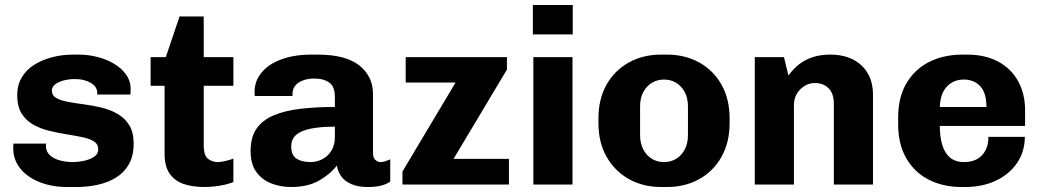

<svg xmlns="http://www.w3.org/2000/svg" viewBox="-20 -740 4172 770"><path d="M249 10Q203 10 164 -1Q125 -12 95.5 -32.5Q66 -53 49.5 -81.5Q33 -110 33 -145Q33 -150 33 -154Q33 -158 34 -164H165Q164 -162 164 -160Q164 -158 164 -156Q164 -132 180 -117.5Q196 -103 221 -96.5Q246 -90 273 -90Q293 -90 316.5 -95Q340 -100 357 -111Q374 -122 374 -141Q374 -162 356.5 -173Q339 -184 310 -190Q281 -196 246.5 -201.5Q212 -207 177 -215.5Q142 -224 113 -240.5Q84 -257 66.5 -285Q49 -313 49 -358Q49 -399 67.5 -430Q86 -461 118.5 -481Q151 -501 191 -511Q231 -521 273 -521H296Q334 -521 371 -511.5Q408 -502 438 -484Q468 -466 486 -440.5Q504 -415 504 -384Q504 -378 503.5 -371.5Q503 -365 503 -361H370V-369Q370 -379 364 -389Q358 -399 346 -406.5Q334 -414 317.5 -418.5Q301 -423 279 -423Q261 -423 244 -419.5Q227 -416 214.5 -410Q202 -404 195 -395.5Q188 -387 188 -377Q188 -357 205.5 -347Q223 -337 252.5 -331.5Q282 -326 317 -321.5Q352 -317 387 -308.5Q422 -300 451 -283.5Q480 -267 498 -238.5Q516 -210 516 -164Q516 -115 497 -81.5Q478 -48 445.5 -28Q413 -8 372 1Q331 10 287 10Z M800 10Q753 10 717 -2Q681 -14 660.5 -43.5Q640 -73 640 -122V-396H584V-511H645L700 -674H797V-511H916V-396H797V-159Q797 -115 815 -102.5Q833 -90 854 -90Q865 -90 884.5 -94.5Q904 -99 916 -104V-10Q902 -4 880.5 1Q859 6 837.5 8Q816 10 800 10Z M1147 10Q1106 10 1069 -4Q1032 -18 1008.5 -49.5Q985 -81 985 -135Q985 -189 1008.5 -223.5Q1032 -258 1076.5 -277Q1121 -296 1183.5 -303.5Q1246 -311 1323 -311V-352Q1323 -392 1301 -408.5Q1279 -425 1239 -425Q1203 -425 1178 -409Q1153 -393 1153 -362V-355H1002Q1001 -358 1001 -362.5Q1001 -367 1001 -372Q1001 -415 1029 -449Q1057 -483 1108.5 -502Q1160 -521 1229 -521H1254Q1366 -521 1421 -477.5Q1476 -434 1476 -362V-126Q1476 -107 1485.5 -98.5Q1495 -90 1506 -90Q1516 -90 1526 -93.5Q1536 -97 1545 -101V-12Q1532 -2 1510 4Q1488 10 1454 10Q1416 10 1389.5 -1.5Q1363 -13 1349 -32Q1335 -51 1331 -76Q1303 -40 1258 -15Q1213 10 1147 10ZM1225 -90Q1250 -90 1272.5 -101.5Q1295 -113 1309 -135.5Q1323 -158 1323 -191V-232Q1265 -232 1226 -224Q1187 -216 1167.5 -199Q1148 -182 1148 -152Q1148 -117 1169.5 -103.5Q1191 -90 1225 -90Z M1594 0V-52L1807 -409H1607V-511H2013V-461L1799 -103H2021V0Z M2119 0V-511H2276V0ZM2117 -602V-720H2277V-602Z M2631 10Q2559 10 2502 -22Q2445 -54 2412.5 -111.5Q2380 -169 2380 -246V-265Q2380 -343 2412.5 -400.5Q2445 -458 2502 -489.5Q2559 -521 2631 -521H2655Q2727 -521 2784 -489.5Q2841 -458 2873.5 -400.5Q2906 -343 2906 -265V-246Q2906 -169 2873.5 -111Q2841 -53 2784 -21.5Q2727 10 2655 10ZM2643 -90Q2670 -90 2691.5 -103Q2713 -116 2726 -140.5Q2739 -165 2739 -198V-313Q2739 -347 2726 -371Q2713 -395 2691.5 -408Q2670 -421 2643 -421Q2616 -421 2594.5 -408Q2573 -395 2560 -371Q2547 -347 2547 -313V-198Q2547 -165 2560 -140.5Q2573 -116 2594.5 -103Q2616 -90 2643 -90Z M3007 0V-511H3124L3142 -437Q3173 -480 3214 -500.5Q3255 -521 3310 -521Q3362 -521 3400.5 -501.5Q3439 -482 3460 -446Q3481 -410 3481 -360V0H3324V-324Q3324 -365 3303 -386Q3282 -407 3248 -407Q3225 -407 3206 -395Q3187 -383 3175.5 -363.5Q3164 -344 3164 -319V0Z M3837 10Q3762 10 3704.5 -19.5Q3647 -49 3614.5 -105.5Q3582 -162 3582 -242V-269Q3582 -350 3615.5 -406.5Q3649 -463 3707 -492Q3765 -521 3840 -521H3859Q3931 -521 3983 -493Q4035 -465 4063 -414.5Q4091 -364 4091 -298V-235H3749Q3749 -193 3758.5 -160Q3768 -127 3789.5 -108.5Q3811 -90 3846 -90Q3877 -90 3898.5 -102Q3920 -114 3932 -136.5Q3944 -159 3944 -191H4090Q4090 -133 4059.5 -87.5Q4029 -42 3975 -16Q3921 10 3849 10ZM3749 -311H3936Q3936 -368 3911 -394.5Q3886 -421 3845 -421Q3804 -421 3777.5 -393Q3751 -365 3749 -311Z"/></svg>

Font: Chivo Medium
Style: Bold
Weight: 700
Version: Version 2.002